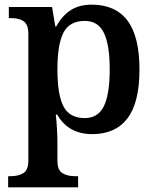

<svg xmlns="http://www.w3.org/2000/svg" viewBox="-20 -566 671 826"><path d="M15 192H25Q60 192 81 178.5Q102 165 102 124V-419Q102 -460 82.5 -474Q63 -488 28 -488H18V-536H204L218 -452H222Q246 -497 283 -521.5Q320 -546 375 -546Q476 -546 528 -478Q580 -410 580 -267Q580 -125 528.5 -57Q477 11 377 11Q274 11 226 -73H220Q223 -48 225 -14Q227 20 227 45V126Q227 165 248 178.5Q269 192 303 192H316V240H15ZM452 -267Q452 -373 427 -424.5Q402 -476 345 -476Q279 -476 253 -425.5Q227 -375 227 -267Q227 -159 253 -108.5Q279 -58 345 -58Q402 -58 427 -109.5Q452 -161 452 -267Z"/></svg>

Font: Noto Serif SemiBold
Style: Regular
Weight: 600
Designer: Monotype Design Team
Foundry: Monotype Imaging Inc.
Version: Version 1.001